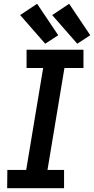

<svg xmlns="http://www.w3.org/2000/svg" viewBox="-20 -999 499 1019"><path d="M18 0H320V-97H232L322 -638H423V-735H121V-638H209L119 -97H19ZM390 -767 459 -812 347 -979 257 -919ZM220 -767 289 -812 177 -979 87 -919Z"/></svg>

Font: Iosevka Sparkle SmBdObl
Style: Regular
Weight: 600
Italic angle: -9°
Designer: Belleve Invis
Foundry: Belleve Invis
Version: Version 4.5.0; ttfautohint (v1.8.3)